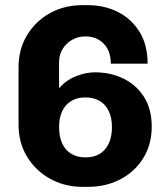

<svg xmlns="http://www.w3.org/2000/svg" viewBox="-20 -716 640 746"><path d="M301 10Q231.5 10 175 -21.2Q118.5 -52.5 85.2 -107Q52 -161.5 52 -232V-454Q52 -524.5 85 -579.2Q118 -634 174.2 -665Q230.5 -696 299.5 -696H321Q385.5 -696 438 -669.5Q490.5 -643 522 -592.5Q553.5 -542 553.5 -468.5H410.5Q410.5 -518.5 382.8 -546.5Q355 -574.5 312.5 -574.5Q283.5 -574.5 260.2 -561.2Q237 -548 223.2 -525.5Q209.5 -503 209.5 -474V-373Q236.5 -404.5 275 -419.8Q313.5 -435 348.5 -435Q410 -435 460 -410.5Q510 -386 539.8 -339Q569.5 -292 569.5 -224.5Q569.5 -154 536.5 -101.2Q503.5 -48.5 447.5 -19.2Q391.5 10 322 10ZM312 -104.5Q346 -104.5 368.8 -119Q391.5 -133.5 403.2 -160Q415 -186.5 415 -221.5Q415 -258 402.8 -284Q390.5 -310 367.2 -323.8Q344 -337.5 312 -337.5Q279.5 -337.5 256.5 -323.5Q233.5 -309.5 221.5 -283.8Q209.5 -258 209.5 -222.5Q209.5 -185.5 221.5 -159Q233.5 -132.5 256.8 -118.5Q280 -104.5 312 -104.5Z"/></svg>

Font: Chivo Mono Medium
Style: Regular
Weight: 500
Monospace: yes
Designer: Hector Gatti
Foundry: Omnibus-Type
Version: Version 1.008